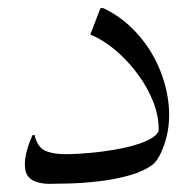

<svg xmlns="http://www.w3.org/2000/svg" viewBox="-20 -449 476 472"><path d="M202 -364 227 -429H234Q280 -407 315 -369Q350 -331 370.5 -283.5Q391 -236 395 -187Q399 -138 384 -94Q371 -57 356 -45Q334 -28 298.5 -18Q263 -8 224.5 -3.5Q186 1 152.5 2Q119 3 101 3Q49 2 42.5 -30.5Q36 -63 60 -117H65Q72 -87 91 -78.5Q110 -70 141 -70Q169 -70 205.5 -73.5Q242 -77 277.5 -84Q313 -91 338.5 -102Q364 -113 370 -127Q371 -162 357 -198Q343 -234 318.5 -267Q294 -300 264 -325.5Q234 -351 202 -364Z"/></svg>

Font: Bona Nova
Style: Italic
Weight: 400
Italic angle: -4°
Designer: Mateusz Machalski
Foundry: Capitalics
Version: Version 4.001; ttfautohint (v1.8.3)